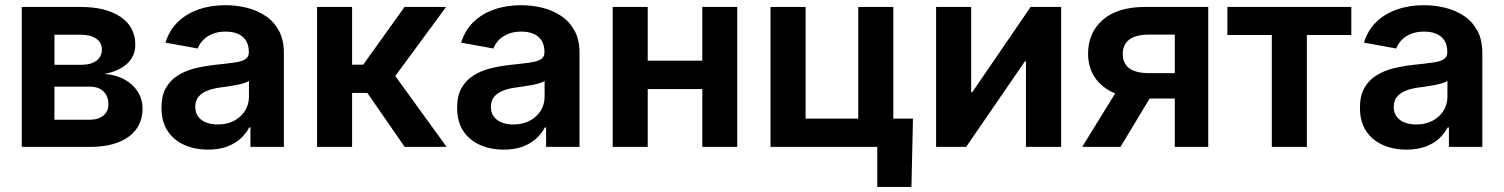

<svg xmlns="http://www.w3.org/2000/svg" viewBox="-20 -573 5867 749"><path d="M64.9 0V-545.9H294.9Q393.1 -545.9 450.4 -507.1Q507.8 -468.3 507.8 -398.4Q507.8 -354 476.1 -324.7Q444.3 -295.4 387.2 -284.7Q432.6 -281.2 465.8 -262.9Q499 -244.6 517.6 -215.1Q536.1 -185.5 536.1 -148.4Q536.1 -103 512 -69.6Q487.8 -36.1 441.9 -18.1Q396 0 330.6 0ZM192.4 -106H330.6Q364.3 -106 383.5 -122.3Q402.8 -138.7 402.8 -166Q402.8 -198.2 383.5 -216.6Q364.3 -234.9 330.6 -234.9H192.4ZM192.4 -320.3H297.9Q335 -320.3 356.2 -336.2Q377.4 -352.1 377.4 -379.9Q377.4 -406.7 355.5 -422.1Q333.5 -437.5 294.9 -437.5H192.4Z M792 10.7Q740.2 10.7 698.7 -7.8Q657.2 -26.4 633.5 -62.7Q609.9 -99.1 609.9 -152.8Q609.9 -199.2 627 -229.5Q644 -259.8 673.3 -278.3Q702.6 -296.9 739.7 -306.2Q776.9 -315.4 816.9 -319.8Q864.3 -324.7 893.6 -328.9Q922.9 -333 936.8 -341.8Q950.7 -350.6 950.7 -368.7V-371.1Q950.7 -396 940.2 -413.6Q929.7 -431.2 909.7 -440.4Q889.6 -449.7 859.9 -449.7Q830.1 -449.7 808.1 -440.4Q786.1 -431.2 772 -416.3Q757.8 -401.4 751.5 -383.8L625.5 -406.7Q640.6 -455.1 673.8 -487.3Q707 -519.5 754.6 -536.1Q802.2 -552.7 859.9 -552.7Q901.4 -552.7 941.7 -543Q981.9 -533.2 1014.9 -511.5Q1047.9 -489.7 1067.6 -454.1Q1087.4 -418.5 1087.4 -366.2V0H957V-75.7H952.1Q939.5 -51.3 917.7 -31.7Q896 -12.2 864.7 -0.7Q833.5 10.7 792 10.7ZM829.1 -87.4Q866.2 -87.4 893.6 -102.1Q920.9 -116.7 936 -141.4Q951.2 -166 951.2 -195.3V-257.3Q944.8 -252.4 930.9 -248.3Q917 -244.1 899.9 -241Q882.8 -237.8 866 -235.4Q849.1 -232.9 836.9 -231.4Q809.1 -227.5 787.6 -218.8Q766.1 -210 753.9 -194.8Q741.7 -179.7 741.7 -155.8Q741.7 -133.8 752.9 -118.4Q764.2 -103 783.9 -95.2Q803.7 -87.4 829.1 -87.4Z M1216.8 0V-545.9H1353.5V-320.8H1397L1558.1 -545.9H1720.2L1522 -276.4L1722.2 0H1558.6L1413.1 -210.4H1353.5V0Z M1945.3 10.7Q1893.6 10.7 1852.1 -7.8Q1810.5 -26.4 1786.9 -62.7Q1763.2 -99.1 1763.2 -152.8Q1763.2 -199.2 1780.3 -229.5Q1797.4 -259.8 1826.7 -278.3Q1856 -296.9 1893.1 -306.2Q1930.2 -315.4 1970.2 -319.8Q2017.6 -324.7 2046.9 -328.9Q2076.2 -333 2090.1 -341.8Q2104 -350.6 2104 -368.7V-371.1Q2104 -396 2093.5 -413.6Q2083 -431.2 2063 -440.4Q2043 -449.7 2013.2 -449.7Q1983.4 -449.7 1961.4 -440.4Q1939.5 -431.2 1925.3 -416.3Q1911.1 -401.4 1904.8 -383.8L1778.8 -406.7Q1793.9 -455.1 1827.1 -487.3Q1860.4 -519.5 1908 -536.1Q1955.6 -552.7 2013.2 -552.7Q2054.7 -552.7 2095 -543Q2135.3 -533.2 2168.2 -511.5Q2201.2 -489.7 2220.9 -454.1Q2240.7 -418.5 2240.7 -366.2V0H2110.4V-75.7H2105.5Q2092.8 -51.3 2071 -31.7Q2049.3 -12.2 2018.1 -0.7Q1986.8 10.7 1945.3 10.7ZM1982.4 -87.4Q2019.5 -87.4 2046.9 -102.1Q2074.2 -116.7 2089.4 -141.4Q2104.5 -166 2104.5 -195.3V-257.3Q2098.1 -252.4 2084.2 -248.3Q2070.3 -244.1 2053.2 -241Q2036.1 -237.8 2019.3 -235.4Q2002.4 -232.9 1990.2 -231.4Q1962.4 -227.5 1940.9 -218.8Q1919.4 -210 1907.2 -194.8Q1895 -179.7 1895 -155.8Q1895 -133.8 1906.2 -118.4Q1917.5 -103 1937.3 -95.2Q1957 -87.4 1982.4 -87.4Z M2756.8 -336.4V-225.6H2469.2V-336.4ZM2506.8 -545.9V0H2370.1V-545.9ZM2856 -545.9V0H2719.7V-545.9Z M2985.8 0V-545.9H3122.6V-110.4H3328.1V-545.9H3464.8V0ZM3402.3 156.2V0H3361.3V-110.4H3541.5L3535.6 156.2Z M4119.6 0H3982.4V-333.5H3978L3749 0H3631.8V-545.9H3768.6V-213.4H3772.9L4000.5 -545.9H4119.6Z M4693.4 0H4563V-438H4464.4Q4409.7 -438 4384.8 -418.2Q4359.9 -398.4 4359.9 -361.8Q4359.9 -326.2 4385 -306.9Q4410.2 -287.6 4465.3 -287.6H4617.7V-188.5H4450.7Q4340.8 -188.5 4282.7 -236.3Q4224.6 -284.2 4224.6 -363.3Q4224.6 -445.3 4282 -495.6Q4339.4 -545.9 4447.3 -545.9H4693.4ZM4351.1 0H4201.7L4355.5 -249.5H4501.5Z M4941.4 0V-436.5H4768.1V-545.9H5251.5V-436.5H5078.1V0Z M5467.3 10.7Q5415.5 10.7 5374 -7.8Q5332.5 -26.4 5308.8 -62.7Q5285.2 -99.1 5285.2 -152.8Q5285.2 -199.2 5302.2 -229.5Q5319.3 -259.8 5348.6 -278.3Q5377.9 -296.9 5415 -306.2Q5452.1 -315.4 5492.2 -319.8Q5539.6 -324.7 5568.8 -328.9Q5598.1 -333 5612.1 -341.8Q5626 -350.6 5626 -368.7V-371.1Q5626 -396 5615.5 -413.6Q5605 -431.2 5585 -440.4Q5564.9 -449.7 5535.2 -449.7Q5505.4 -449.7 5483.4 -440.4Q5461.4 -431.2 5447.3 -416.3Q5433.1 -401.4 5426.8 -383.8L5300.8 -406.7Q5315.9 -455.1 5349.1 -487.3Q5382.3 -519.5 5429.9 -536.1Q5477.5 -552.7 5535.2 -552.7Q5576.7 -552.7 5616.9 -543Q5657.2 -533.2 5690.2 -511.5Q5723.1 -489.7 5742.9 -454.1Q5762.7 -418.5 5762.7 -366.2V0H5632.3V-75.7H5627.4Q5614.7 -51.3 5593 -31.7Q5571.3 -12.2 5540 -0.7Q5508.8 10.7 5467.3 10.7ZM5504.4 -87.4Q5541.5 -87.4 5568.8 -102.1Q5596.2 -116.7 5611.3 -141.4Q5626.5 -166 5626.5 -195.3V-257.3Q5620.1 -252.4 5606.2 -248.3Q5592.3 -244.1 5575.2 -241Q5558.1 -237.8 5541.3 -235.4Q5524.4 -232.9 5512.2 -231.4Q5484.4 -227.5 5462.9 -218.8Q5441.4 -210 5429.2 -194.8Q5417 -179.7 5417 -155.8Q5417 -133.8 5428.2 -118.4Q5439.5 -103 5459.2 -95.2Q5479 -87.4 5504.4 -87.4Z"/></svg>

Font: Inter Cardless
Style: Bold
Weight: 700
Designer: Rasmus Andersson
Foundry: rsms
Version: Version 4.001;git-9221beed3